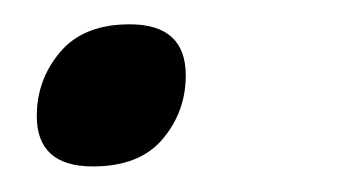

<svg xmlns="http://www.w3.org/2000/svg" viewBox="-20 -126 284 154"><path d="M84 -106.5Q129 -106.5 129 -65.5Q129 -36.5 110.5 -14.5Q92 7.5 54.5 7.5Q9.5 7.5 9.5 -33Q9.5 -62 28.2 -84.2Q47 -106.5 84 -106.5Z"/></svg>

Font: Newsreader 6pt Light
Style: Italic
Weight: 300
Italic angle: -17°
Designer: Hugues Gentile
Foundry: Production Type
Version: Version 1.003; ttfautohint (v1.8.3)